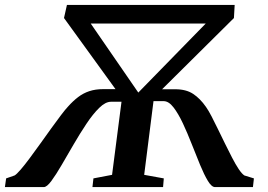

<svg xmlns="http://www.w3.org/2000/svg" viewBox="-50 -763 1093 783"><path d="M-30 0 -25 -35.5 9.5 -47.5Q17.5 -52 34 -71Q50.5 -90 71.2 -118Q92 -146 114.8 -177.8Q137.5 -209.5 159.2 -239.8Q181 -270 199 -293.8Q217 -317.5 227.5 -328.5Q248 -351.5 268.8 -367.2Q289.5 -383 314.2 -391.2Q339 -399.5 371 -399.5H421L211 -689.5L223 -743H907L904 -689.5L611 -399H665Q709 -399 737.5 -380.2Q766 -361.5 790 -327Q800 -313 812.5 -289Q825 -265 839 -236Q853 -207 867.8 -177Q882.5 -147 896.5 -120Q910.5 -93 923.2 -73.8Q936 -54.5 946.5 -47.5L985.5 -35.5L981.5 0H827Q813 0 797.8 -25.2Q782.5 -50.5 766 -90.5Q749.5 -130.5 732 -175.2Q714.5 -220 695.8 -260Q677 -300 657.5 -325.2Q638 -350.5 617.5 -350.5H576L538 -50L618 -35.5L615 0H327L331 -35.5L407 -50L445.5 -348H402.5Q380 -348 354.5 -323Q329 -298 302.5 -258.2Q276 -218.5 250.2 -174Q224.5 -129.5 201.2 -89.8Q178 -50 159.5 -25Q141 0 128.5 0ZM514 -385.5 789 -667H320Z"/></svg>

Font: Merriweather 60pt SemiBold
Style: Italic
Weight: 600
Italic angle: -7.8°
Version: Version 2.101